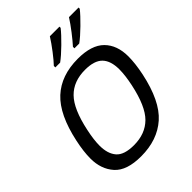

<svg xmlns="http://www.w3.org/2000/svg" viewBox="-256 -1041 1187 1187"><g transform="rotate(-45 337.0 -448.0)"><path d="M271 14.2Q146 14.2 92.5 -45.4Q39.1 -105 39.1 -197.8Q39.1 -258.3 56.2 -337.9Q96.2 -525.4 185.3 -607.7Q274.4 -689.9 420.4 -689.9Q540 -689.9 595.9 -633.8Q651.9 -577.6 651.9 -479Q651.9 -418.5 635.3 -337.9Q594.7 -146 504.2 -65.9Q413.6 14.2 271 14.2ZM288.1 -65.9Q387.2 -65.9 447.8 -126Q508.3 -186 540.5 -337.9Q555.7 -410.2 555.7 -461.4Q555.7 -536.6 520 -573.2Q484.4 -609.9 403.3 -609.9Q302.7 -609.9 242.7 -548.8Q182.6 -487.8 150.9 -337.9Q135.3 -265.6 135.3 -214.4Q135.3 -143.6 169.2 -104.7Q203.1 -65.9 288.1 -65.9ZM326.2 -750H284.2V-763.2Q305.7 -785.2 339.6 -829.3Q373.5 -873.5 396.5 -910.2H480.5V-899.9Q455.6 -868.2 407.7 -821.3Q359.9 -774.4 326.2 -750ZM493.2 -750H451.2V-763.2Q474.1 -788.1 508.1 -832Q542 -876 563.5 -910.2H647.5V-899.9Q622.6 -868.2 574.7 -821.3Q526.9 -774.4 493.2 -750Z"/></g></svg>

Font: Cadman
Style: Italic
Weight: 400
Italic angle: -12°
Designer: Paul James MIller
Foundry: High-Logic / Made with FontCreator
Version: Version 2.114;March 28, 2021;FontCreator 13.0.0.2683 64-bit